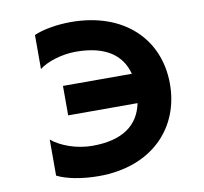

<svg xmlns="http://www.w3.org/2000/svg" viewBox="-95 -932 1189 1117"><g transform="rotate(-10 500.0 -373.5)"><path d="M900 -375C900 -639 708 -829 394 -829C308 -829 225 -813 176 -791V-590C222 -626 310 -654 392 -654C570 -654 662 -584 692 -471H285V-297H695C669 -170 573 -98 394 -98C302 -98 208 -132 155 -177V36C208 63 298 82 401 82C713 82 900 -114 900 -375Z"/></g></svg>

Font: LINE Seed JP_OTF ExtraBold
Style: Regular
Weight: 800
Designer: LY Corporation & Fontrix & Fontworks
Version: Version 1.013